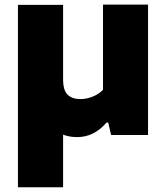

<svg xmlns="http://www.w3.org/2000/svg" viewBox="-20 -568 703 808"><path d="M55.5 220V-547.5H245.5V-235Q245.5 -187.5 264.8 -169.2Q284 -151 317.5 -151Q343.5 -151 369.5 -161.2Q395.5 -171.5 413.5 -190V-548.5H603V0H447.5L435.5 -52H428Q376 9 304.5 9Q271.5 9 245.5 -1.5V220Z"/></svg>

Font: Encode Sans Semi Expanded ExtraBold
Style: Regular
Weight: 800
Width: 6
Designer: Multiple Designers
Foundry: Impallari Type
Version: Version 3.000; ttfautohint (v1.8.3) -l 8 -r 50 -G 200 -x 14 